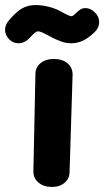

<svg xmlns="http://www.w3.org/2000/svg" viewBox="-34 -741 412 759"><path d="M98 -63 106 -448Q106 -475 126.5 -491.5Q147 -508 179 -508Q212 -508 232.5 -491Q253 -474 253 -446L241 -61Q241 -36 222 -19Q203 -2 171 -2Q139 -2 118.5 -19Q98 -36 98 -63ZM-14 -623Q-14 -642 0 -659Q28 -693 52 -707Q76 -721 107 -721Q131 -721 157.5 -714.5Q184 -708 206 -696Q211 -693 221.5 -687.5Q232 -682 238.5 -679.5Q245 -677 248 -677Q254 -677 262 -685Q275 -698 283.5 -703.5Q292 -709 304 -709Q324 -709 341 -692Q358 -675 358 -654Q358 -632 342 -616Q318 -592 295.5 -581Q273 -570 248 -570Q227 -570 208 -577Q189 -584 176 -590.5Q163 -597 160 -599Q156 -601 140.5 -609Q125 -617 116 -617Q110 -617 102.5 -610.5Q95 -604 85 -593Q64 -570 39 -570Q18 -570 3 -585Q-14 -602 -14 -623Z"/></svg>

Font: Mali
Style: Bold
Weight: 700
Designer: Kitiyaporn Chalermlarp | Katatrad Aksorn Co.,Ltd.
Foundry: Cadson Demak Co.,Ltd.
Version: Version 1.000; ttfautohint (v1.6)